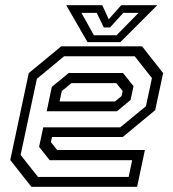

<svg xmlns="http://www.w3.org/2000/svg" viewBox="-20 -718 666 738"><path d="M526 -540 607 -437 576.5 -294.5 452 -191.5H180L175.5 -172L199.5 -141.5H537L507 0H100.5L19.5 -103L90.5 -437L215.5 -540ZM452.8 -437.5 493.2 -386.8 482 -333.8 429.5 -290.2H159.5L179.2 -384.2L244.2 -437.5ZM497.8 -501.8H226.5L121.8 -415.2L59.2 -122.5L126 -38H474.5L488 -102.2H171L130.2 -153.5L146.2 -228.5H442.2L541 -309.8L564 -417.8ZM427 -398.5H254.5L217.5 -368L209 -328H422L447.5 -349L451.5 -368ZM316.5 -556 234.5 -698H373L398 -644L446 -698H584.5L442.5 -556ZM341 -582.5H428L512.5 -668.5H453.8L403 -612.5H379L351.8 -668.5H293Z"/></svg>

Font: Tourney Thin
Style: Italic
Weight: 100
Italic angle: -12°
Designer: Tyler Finck
Foundry: Etcetera Type Co
Version: Version 1.015